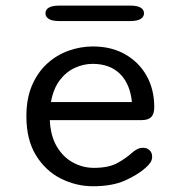

<svg xmlns="http://www.w3.org/2000/svg" viewBox="-20 -653 659 684"><path d="M311.5 10.5Q251 10.5 196.5 -17Q142 -44.5 108 -100Q74 -155.5 74 -239Q74 -302.5 94.2 -349.2Q114.5 -396 148.5 -426.8Q182.5 -457.5 224.8 -472.5Q267 -487.5 311 -487.5Q376.5 -487.5 425.5 -459.8Q474.5 -432 502 -383.5Q529.5 -335 529.5 -271.5Q529.5 -247 518.8 -236Q508 -225 483.5 -225H157.5Q160 -168.5 182.5 -130.8Q205 -93 240 -74Q275 -55 314.5 -55Q367.5 -55 398.8 -72.5Q430 -90 450 -108.5Q459 -116.5 468.8 -121.5Q478.5 -126.5 489.5 -126.5Q504 -126.5 513 -117.8Q522 -109 522 -94.5Q522 -83.5 515.8 -74Q509.5 -64.5 499 -55.5Q472 -31 426 -10.2Q380 10.5 311.5 10.5ZM161.5 -289.5H450Q443.5 -354 407.5 -389.8Q371.5 -425.5 310 -425.5Q277.5 -425.5 246.5 -411.2Q215.5 -397 192.8 -367Q170 -337 161.5 -289.5ZM142 -605.5Q142 -618.5 154 -625.8Q166 -633 191 -633H444Q469 -633 481 -625.8Q493 -618.5 493 -605.5Q493 -593 481 -585.5Q469 -578 444 -578H191Q166 -578 154 -585.5Q142 -593 142 -605.5Z"/></svg>

Font: Sono ExtraLight Monospace
Style: Regular
Weight: 400
Version: Version 2.112